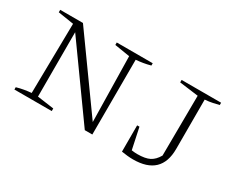

<svg xmlns="http://www.w3.org/2000/svg" viewBox="-82 -796 1309 1082"><g transform="rotate(30 572.5 -255.5)"><path d="M425 -518H659V-503Q633 -496 611.5 -492.5Q590 -489 566 -487L565 0H516L193 -451V-32L301 -17V0H58V-15Q82 -22 105.5 -26Q129 -30 152 -32L159 -486L57 -502V-518H205L532 -62L524 -486L425 -502ZM758 0V-171H773L802 -34Q822 -31 839 -31Q891 -31 919 -45.5Q947 -60 967 -95L970 -486L847 -502V-518H1104V-503Q1088 -499 1065.5 -494Q1043 -489 1015 -487V-166Q1015 7 833 7Q815 7 796 5Q777 3 758 0Z"/></g></svg>

Font: Piazzolla SC ExtraLight
Style: Regular
Weight: 200
Designer: Juan Pablo del Peral
Foundry: Huerta Tipografica
Version: Version 1.330